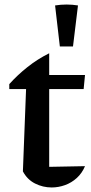

<svg xmlns="http://www.w3.org/2000/svg" viewBox="-20 -817 403 847"><path d="M197 -582V-486H355L349 -424H197V-81L355 -84Q342 -53 319 -32Q296 -11 267 -0.5Q238 10 208 10Q169 10 134.5 -7.5Q100 -25 81 -61L95 -424H21V-446Q57 -486 101 -521Q145 -556 197 -582ZM244 -612 223 -793Q274 -801 324 -793L302 -612Z"/></svg>

Font: Piazzolla 24pt SemiBold
Style: Regular
Weight: 600
Designer: Juan Pablo del Peral
Foundry: Huerta Tipografica
Version: Version 2.005